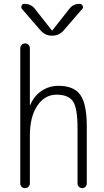

<svg xmlns="http://www.w3.org/2000/svg" viewBox="-20 -975 540 995"><path d="M188.5 -819.3 93.8 -928.7Q87.9 -935.5 91.8 -945.3Q95.7 -955.1 106.4 -955.1Q141.6 -955.1 161.1 -928.7L248 -818.4Q249 -817.4 250 -817.4L252 -818.4L338.9 -928.7Q358.4 -955.1 393.6 -955.1Q403.3 -955.1 408.2 -945.3Q413.1 -935.5 406.2 -928.7L311.5 -819.3Q287.1 -790 250 -790Q212.9 -790 188.5 -819.3ZM85 -25.4V-724.6Q85 -735.4 92.3 -742.7Q99.6 -750 109.9 -750Q120.1 -750 127.4 -743.2Q134.8 -736.3 134.8 -724.6V-430.7Q134.8 -429.7 135.7 -429.7Q136.7 -429.7 136.7 -430.7Q156.2 -477.5 195.3 -503.9Q234.4 -530.3 283.2 -530.3Q363.3 -530.3 396.5 -482.9Q429.7 -435.5 429.7 -320.3V-24.4Q429.7 -14.6 422.9 -7.3Q416 0 406.2 0Q396.5 0 389.2 -6.8Q381.8 -13.7 381.8 -24.4V-310.5Q381.8 -416 357.9 -450.2Q334 -484.4 272.9 -484.4Q211.9 -484.4 173.3 -427.2Q134.8 -370.1 134.8 -271.5V-25.4Q134.8 -14.6 127.4 -7.3Q120.1 0 109.9 0Q99.6 0 92.3 -6.8Q85 -13.7 85 -25.4Z"/></svg>

Font: Rounded Mgen+ 2m light
Style: Regular
Weight: 200
Designer: [Source Han Sans]
Ryoko NISHIZUKA  (kana & ideographs); Paul D. Hunt (Latin, Greek & Cyrillic); Wenlong ZHANG  (bopomofo
Version: Version 1.059.20150602